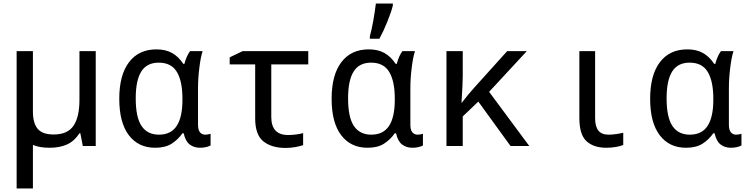

<svg xmlns="http://www.w3.org/2000/svg" viewBox="-20 -825 4240 1085"><path d="M521 -536V0H448L434 -72H429Q401 -28 359.5 -9Q318 10 260 10Q204 10 166 -6V240H74V-268V-536H166V-194Q166 -129 193 -97Q220 -65 283 -65Q362 -65 395.5 -114.5Q429 -164 429 -261V-536Z M654 -267Q654 -401 709 -473.5Q764 -546 864 -546Q916 -546 952.5 -525.5Q989 -505 1016 -464H1022Q1034 -509 1054 -536H1125Q1114 -503 1106.5 -442Q1099 -381 1099 -326V-120Q1099 -91 1110 -77.5Q1121 -64 1140 -64Q1155 -64 1170 -69V-3Q1162 2 1145.5 6Q1129 10 1111 10Q1076 10 1052 -8.5Q1028 -27 1018 -72H1011Q986 -36 950 -13Q914 10 857 10Q762 10 708 -61Q654 -132 654 -267ZM1011 -261V-267Q1011 -366 979.5 -418.5Q948 -471 877 -471Q810 -471 778.5 -421Q747 -371 747 -269Q747 -162 780 -113Q813 -64 878 -64Q946 -64 978.5 -113.5Q1011 -163 1011 -261Z M1422 -156V-461H1278V-501L1351 -536H1722V-461H1513V-164Q1513 -62 1608 -62Q1629 -62 1653 -65Q1677 -68 1693 -73V-5Q1678 1 1650 6Q1622 11 1594 11Q1515 11 1468.5 -26Q1422 -63 1422 -156Z M1854 -267Q1854 -401 1909 -473.5Q1964 -546 2064 -546Q2116 -546 2152.5 -525.5Q2189 -505 2216 -464H2222Q2234 -509 2254 -536H2325Q2314 -503 2306.5 -442Q2299 -381 2299 -326V-120Q2299 -91 2310 -77.5Q2321 -64 2340 -64Q2355 -64 2370 -69V-3Q2362 2 2345.5 6Q2329 10 2311 10Q2276 10 2252 -8.5Q2228 -27 2218 -72H2211Q2186 -36 2150 -13Q2114 10 2057 10Q1962 10 1908 -61Q1854 -132 1854 -267ZM2211 -261V-267Q2211 -366 2179.5 -418.5Q2148 -471 2077 -471Q2010 -471 1978.5 -421Q1947 -371 1947 -269Q1947 -162 1980 -113Q2013 -64 2078 -64Q2146 -64 2178.5 -113.5Q2211 -163 2211 -261ZM2070 -620Q2080 -655 2089.5 -708.5Q2099 -762 2104 -805H2200V-794Q2192 -760 2169.5 -704Q2147 -648 2124 -606H2070Z M2503 -536H2595V-395Q2595 -355 2588 -245H2590Q2629 -296 2663 -333L2846 -536H2957L2744 -306L2971 0H2865L2683 -251L2595 -167V0H2503Z M3254 -157V-536H3343V-158Q3343 -110 3361.5 -87Q3380 -64 3419 -64Q3439 -64 3463 -67.5Q3487 -71 3502 -75V-6Q3487 1 3460 5.5Q3433 10 3407 10Q3334 10 3294 -27.5Q3254 -65 3254 -157Z M3654 -267Q3654 -401 3709 -473.5Q3764 -546 3864 -546Q3916 -546 3952.5 -525.5Q3989 -505 4016 -464H4022Q4034 -509 4054 -536H4125Q4114 -503 4106.5 -442Q4099 -381 4099 -326V-120Q4099 -91 4110 -77.5Q4121 -64 4140 -64Q4155 -64 4170 -69V-3Q4162 2 4145.5 6Q4129 10 4111 10Q4076 10 4052 -8.5Q4028 -27 4018 -72H4011Q3986 -36 3950 -13Q3914 10 3857 10Q3762 10 3708 -61Q3654 -132 3654 -267ZM4011 -261V-267Q4011 -366 3979.5 -418.5Q3948 -471 3877 -471Q3810 -471 3778.5 -421Q3747 -371 3747 -269Q3747 -162 3780 -113Q3813 -64 3878 -64Q3946 -64 3978.5 -113.5Q4011 -163 4011 -261Z"/></svg>

Font: Noto Sans Mono UI
Style: Regular
Weight: 400
Monospace: yes
Designer: Monotype Design team
Foundry: Monotype Imaging Inc.
Version: Version 1.000